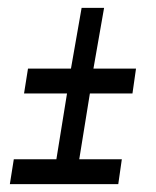

<svg xmlns="http://www.w3.org/2000/svg" viewBox="-20 -518 395 487"><path d="M280 -51H5L15 -114H123L150 -281H41L51 -344H160L187 -498H244L217 -344H325L316 -281H208L181 -114H289Z"/></svg>

Font: Georama ExtraCondensed
Style: Italic
Weight: 400
Width: 2
Italic angle: -9°
Designer: Jean-Baptiste Levee
Foundry: Production Type
Version: Version 1.000